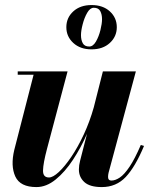

<svg xmlns="http://www.w3.org/2000/svg" viewBox="-20 -750 624 780"><path d="M249.5 -639.5Q249.5 -678 277.8 -703.8Q306 -729.5 352 -729.5Q398 -729.5 426.2 -703.8Q454.5 -678 454.5 -639.5Q454.5 -601.5 426.2 -575.5Q398 -549.5 352 -549.5Q306 -549.5 277.8 -575.5Q249.5 -601.5 249.5 -639.5ZM309 -607Q309 -588 316.2 -574.5Q323.5 -561 342.5 -561Q358 -561 369.8 -581.2Q381.5 -601.5 388 -627.8Q394.5 -654 394.5 -672Q394.5 -691.5 387.2 -705Q380 -718.5 361 -718.5Q346 -718.5 334.2 -698Q322.5 -677.5 315.8 -651.2Q309 -625 309 -607ZM254.5 -460 171 -145.5Q155.5 -87 154.8 -58Q154 -29 179 -29Q195 -29 219 -51.2Q243 -73.5 269.8 -113Q296.5 -152.5 320.5 -204Q344.5 -255.5 361 -314L398 -460H532L421 -48Q419 -39.5 419 -31Q419 -16.5 432.5 -16.5Q448.5 -16.5 466.8 -28.8Q485 -41 506.2 -72.5Q527.5 -104 552 -161L565 -157Q529.5 -72 490.8 -31Q452 10 393.5 10Q345 10 322.8 -10.2Q300.5 -30.5 300.5 -61.5Q300.5 -78.5 305.5 -97.5L333.5 -206.5Q309 -150.5 276.5 -101Q244 -51.5 206.2 -20.8Q168.5 10 128 10Q62 10 42.2 -33Q22.5 -76 38 -141L116.5 -446.5H52V-460Z"/></svg>

Font: Bodoni* 16pt
Style: Bold Italic
Weight: 700
Italic angle: -13°
Version: Version 2.3